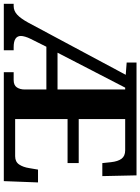

<svg xmlns="http://www.w3.org/2000/svg" viewBox="119 -874 754 1033"><g transform="rotate(90 496.5 -357.0)"><path d="M0 0V-53H12Q38 -53 58.5 -72Q79 -91 101 -131L382 -656L316 -661V-714H923L927 -530H857L852 -577Q848 -614 833.5 -633.5Q819 -653 788 -653H620V-403H857V-343H620V-61H820Q850 -61 864.5 -82.5Q879 -104 884 -137L892 -184H961L954 0H368V-53H410Q438 -53 449.5 -70Q461 -87 461 -113V-229H231L189 -145Q181 -129 177 -115Q173 -101 173 -92Q173 -53 233 -53H250V0ZM263 -289H461V-653H451Z"/></g></svg>

Font: Noto Serif Yezidi
Style: Bold
Weight: 700
Designer: Dalton Maag Ltd
Foundry: Dalton Maag Ltd
Version: Version 1.001; ttfautohint (v1.8.4.7-5d5b)